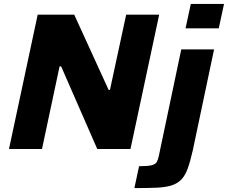

<svg xmlns="http://www.w3.org/2000/svg" viewBox="-20 -763 1167 983"><path d="M26 0 173 -688H360L536 -303H543L626 -688H795L648 0H478L293 -423H285L195 0ZM930 -618 957 -743H1127L1100 -618ZM668 200 692 88Q736 88 756 83Q776 78 782.5 66.5Q789 55 793 36L908 -510H1076L967 7Q954 64 941 100Q928 136 908 156.5Q888 177 857.5 186.5Q827 196 781 198Q735 200 668 200Z"/></svg>

Font: Saira SemiExpanded
Style: Bold Italic
Weight: 700
Width: 6
Italic angle: -12°
Designer: Hector Gatti with collaboration of the Omnibus-Type team
Foundry: Omnibus-Type
Version: Version 1.101